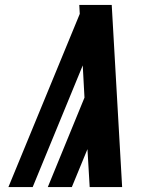

<svg xmlns="http://www.w3.org/2000/svg" viewBox="-20 -755 640 775"><path d="M473 0H342L333 -153L270 0H173L321 -361L314 -491L112 0H14L302 -699L300 -735H431Z"/></svg>

Font: Iosevka Curly Heavy Extended
Style: Italic
Weight: 900
Width: 7
Italic angle: -9°
Monospace: yes
Designer: Belleve Invis
Foundry: Belleve Invis
Version: Version 11.1.0; ttfautohint (v1.8.3)